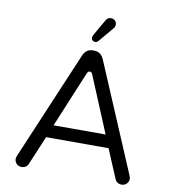

<svg xmlns="http://www.w3.org/2000/svg" viewBox="-93 -947 915 1026"><g transform="rotate(10 364.5 -434.0)"><path d="M378.4 -555.2 505.4 -250H223.1L350.1 -555.7Q355 -566.4 364.3 -566.4Q373.5 -566.4 378.4 -555.2ZM194.8 -180.7H533.7L599.1 -24.9Q604 -13.2 613.5 -7.1Q623 -1 635.7 -1Q652.3 -1 663.1 -12.2Q673.8 -23.4 673.8 -39.1Q673.8 -44.4 669.4 -56.2L420.4 -643.6Q412.6 -661.6 399.4 -671.1Q386.2 -680.7 369.1 -680.7H359.4Q331.5 -680.7 314.5 -655.8Q311 -650.4 308.1 -643.6L59.1 -56.2Q54.7 -44.4 54.7 -39.1Q54.7 -22.9 65.9 -11.7Q77.1 -1 92.8 -1Q109.9 -1 120.6 -11.7Q126 -17.1 129.4 -25.4ZM343.8 -748Q343.8 -738.8 349.4 -733.2Q355 -727.5 364.3 -727.5Q374.5 -727.5 381.3 -735.8L449.2 -816.4Q457 -824.2 457 -836.9Q457 -850.6 448.2 -858.9Q439.5 -867.2 426.3 -867.2Q407.7 -867.2 399.4 -851.1L349.6 -764.2Q343.8 -753.9 343.8 -748Z"/></g></svg>

Font: YuPearl-Light
Style: Light
Weight: 300
Designer: Max Yao
Foundry: Max-Everyday
Version: Version 1.011; ttfautohint (v1.8.3)